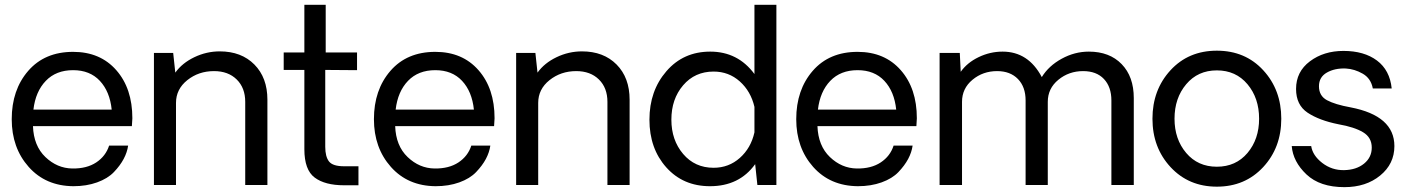

<svg xmlns="http://www.w3.org/2000/svg" viewBox="-20 -770 5855 799"><path d="M530.8 -277.8Q530.8 -269 528.8 -245.1H117.2Q120.1 -163.1 168.9 -116.5Q217.8 -69.8 280.8 -68.8Q340.8 -67.9 380.4 -94Q419.9 -120.1 434.1 -164.1H513.2Q509.3 -136.2 494.6 -108.6Q480 -81.1 454.1 -54Q428.2 -26.9 384 -11Q339.8 4.9 285.2 4.9Q169.9 3.9 99.4 -75.4Q28.8 -154.8 28.8 -273.9Q28.8 -396 97.4 -475.1Q166 -554.2 284.2 -554.2Q397 -554.2 463.9 -478Q530.8 -401.9 530.8 -277.8ZM284.2 -478Q213.4 -478 170.7 -433.6Q127.9 -389.2 119.1 -314H444.8Q437 -389.2 395.5 -433.6Q354 -478 284.2 -478Z M894.5 -556.2Q984.4 -556.2 1038.6 -501.5Q1092.8 -446.8 1092.8 -355V0H1000.5V-346.2Q1000.5 -404.3 965.1 -439.2Q929.7 -474.1 870.6 -474.1Q806.6 -474.1 759.5 -436.5Q712.4 -398.9 712.4 -341.8V0H620.6V-549.8H700.7L709.5 -467.8Q738.3 -507.8 788.8 -532Q839.4 -556.2 894.5 -556.2Z M1411.6 1Q1332.5 1 1289.6 -31Q1246.6 -63 1246.6 -148.9V-479H1160.6V-551.8H1246.6V-750H1335.4V-551.8H1465.8V-478L1333.5 -479V-159.2Q1333.5 -118.2 1349.1 -98.1Q1364.7 -78.1 1411.6 -78.1H1471.7V1Z M2038.1 -277.8Q2038.1 -269 2036.1 -245.1H1624.5Q1627.4 -163.1 1676.3 -116.5Q1725.1 -69.8 1788.1 -68.8Q1848.1 -67.9 1887.7 -94Q1927.2 -120.1 1941.4 -164.1H2020.5Q2016.6 -136.2 2002 -108.6Q1987.3 -81.1 1961.4 -54Q1935.5 -26.9 1891.4 -11Q1847.2 4.9 1792.5 4.9Q1677.2 3.9 1606.7 -75.4Q1536.1 -154.8 1536.1 -273.9Q1536.1 -396 1604.7 -475.1Q1673.3 -554.2 1791.5 -554.2Q1904.3 -554.2 1971.2 -478Q2038.1 -401.9 2038.1 -277.8ZM1791.5 -478Q1720.7 -478 1678 -433.6Q1635.3 -389.2 1626.5 -314H1952.1Q1944.3 -389.2 1902.8 -433.6Q1861.3 -478 1791.5 -478Z M2401.9 -556.2Q2491.7 -556.2 2545.9 -501.5Q2600.1 -446.8 2600.1 -355V0H2507.8V-346.2Q2507.8 -404.3 2472.4 -439.2Q2437 -474.1 2377.9 -474.1Q2314 -474.1 2266.8 -436.5Q2219.7 -398.9 2219.7 -341.8V0H2127.9V-549.8H2208L2216.8 -467.8Q2245.6 -507.8 2296.1 -532Q2346.7 -556.2 2401.9 -556.2Z M3210.9 -750V0H3131.8L3122.6 -86.9Q3056.6 4.9 2934.6 4.9Q2822.8 4.9 2752.7 -73.5Q2682.6 -151.9 2682.6 -272Q2682.6 -392.1 2753.2 -473.6Q2823.7 -555.2 2935.5 -555.2Q3050.8 -555.2 3119.6 -461.9V-750ZM2949.7 -71.8Q3012.7 -71.8 3058.8 -112.8Q3105 -153.8 3119.6 -219.2V-325.2Q3104.5 -390.1 3058.6 -431.2Q3012.7 -472.2 2949.7 -472.2Q2871.6 -472.2 2822.8 -415Q2773.9 -357.9 2773.9 -272Q2773.9 -187 2822.8 -129.4Q2871.6 -71.8 2949.7 -71.8Z M3795.4 -277.8Q3795.4 -269 3793.5 -245.1H3381.8Q3384.8 -163.1 3433.6 -116.5Q3482.4 -69.8 3545.4 -68.8Q3605.5 -67.9 3645 -94Q3684.6 -120.1 3698.7 -164.1H3777.8Q3773.9 -136.2 3759.3 -108.6Q3744.6 -81.1 3718.8 -54Q3692.9 -26.9 3648.7 -11Q3604.5 4.9 3549.8 4.9Q3434.6 3.9 3364 -75.4Q3293.5 -154.8 3293.5 -273.9Q3293.5 -396 3362.1 -475.1Q3430.7 -554.2 3548.8 -554.2Q3661.6 -554.2 3728.5 -478Q3795.4 -401.9 3795.4 -277.8ZM3548.8 -478Q3478 -478 3435.3 -433.6Q3392.6 -389.2 3383.8 -314H3709.5Q3701.7 -389.2 3660.2 -433.6Q3618.7 -478 3548.8 -478Z M4511.2 -555.2Q4597.2 -555.2 4647.7 -503.2Q4698.2 -451.2 4698.2 -361.8V0H4605V-352.1Q4605 -408.2 4574 -441.2Q4543 -474.1 4487.3 -474.1Q4428.2 -474.1 4384.3 -438Q4340.3 -401.9 4340.3 -346.2V0H4248V-352.1Q4248 -408.2 4216.1 -441.2Q4184.1 -474.1 4129.4 -474.1Q4070.3 -474.1 4026.9 -438Q3983.4 -401.9 3983.4 -346.2V0H3890.1V-549.8H3974.1L3978 -471.2Q4004.9 -509.3 4052.5 -532.2Q4100.1 -555.2 4152.3 -555.2Q4259.3 -555.2 4315.4 -449.2Q4344.2 -496.1 4398.2 -525.6Q4452.1 -555.2 4511.2 -555.2Z M5236.6 -74.5Q5161.1 6.8 5043.9 6.8Q4926.8 6.8 4851.3 -74.5Q4775.9 -155.8 4775.9 -275.9Q4775.9 -396 4850.8 -477.5Q4925.8 -559.1 5043.9 -559.1Q5162.1 -559.1 5237.1 -477.5Q5312 -396 5312 -275.9Q5312 -155.8 5236.6 -74.5ZM5219.7 -275.9Q5219.7 -361.8 5171.4 -419.4Q5123 -477.1 5043.9 -477.1Q4964.8 -477.1 4916.3 -419.4Q4867.7 -361.8 4867.7 -275.9Q4867.7 -190.9 4916.3 -133.5Q4964.8 -76.2 5043.9 -76.2Q5123 -76.2 5171.4 -133.5Q5219.7 -190.9 5219.7 -275.9Z M5574.7 8.8Q5472.7 8.8 5416.7 -44.2Q5360.8 -97.2 5355.5 -162.1H5436.5Q5442.4 -123 5482.4 -92Q5522.5 -61 5573.5 -62Q5624.5 -63 5656.5 -89.1Q5688.5 -115.2 5688.5 -155.8Q5688.5 -197.8 5652.6 -219.5Q5616.7 -241.2 5549.8 -252.9Q5469.7 -269 5421.6 -301Q5373.5 -333 5373.5 -399.9Q5373.5 -471.7 5431.2 -514.9Q5488.8 -558.1 5570.8 -558.1Q5656.7 -558.1 5710.2 -518.1Q5763.7 -478 5771.5 -401.9H5692.9Q5685.1 -443.8 5650.9 -463.4Q5616.7 -482.9 5580.6 -484.9Q5534.7 -486.8 5501.7 -468Q5468.8 -449.2 5468.8 -411.1Q5468.8 -371.1 5502.2 -353Q5535.6 -335 5600.6 -323.2Q5782.7 -288.1 5782.7 -162.1Q5782.7 -87.9 5723.6 -39.6Q5664.6 8.8 5574.7 8.8Z"/></svg>

Font: Oakes Grotesk
Style: Regular
Weight: 400
Designer: Samuel Oakes
Foundry: Samuel Oakes
Version: Version 1.0 | wf-rip DC20170320